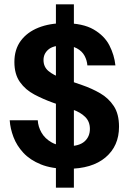

<svg xmlns="http://www.w3.org/2000/svg" viewBox="-20 -770 607 890"><path d="M322.5 100H239.2V-750H322.5ZM293.3 12.5Q220 12.5 169.6 -7.9Q119.2 -28.3 88.3 -61.7Q57.5 -95 42.5 -134.6Q27.5 -174.2 25 -212.5H155Q156.7 -182.5 172.5 -155Q188.3 -127.5 219.2 -110Q250 -92.5 296.7 -92.5Q347.5 -92.5 372.1 -114.6Q396.7 -136.7 396.7 -172.5Q396.7 -206.7 374.6 -228.3Q352.5 -250 315.8 -262.5L225 -294.2Q180.8 -310 139.6 -331.7Q98.3 -353.3 72.5 -389.6Q46.7 -425.8 46.7 -482.5Q46.7 -540.8 76.2 -580.8Q105.8 -620.8 157.9 -641.7Q210 -662.5 277.5 -662.5Q364.2 -662.5 414.2 -633.3Q464.2 -604.2 487.1 -559.6Q510 -515 515 -466.7H385Q383.3 -490 372.1 -511.2Q360.8 -532.5 336.7 -545.8Q312.5 -559.2 271.7 -559.2Q225.8 -559.2 203.8 -540Q181.7 -520.8 181.7 -491.7Q181.7 -460 204.6 -440.8Q227.5 -421.7 265.8 -408.3L360 -375.8Q405.8 -360 444.6 -337.5Q483.3 -315 507.5 -278.3Q531.7 -241.7 531.7 -182.5Q531.7 -93.3 469.2 -40.4Q406.7 12.5 293.3 12.5Z"/></svg>

Font: Familjen Grotesk Variable
Style: Regular
Weight: 400
Designer: Anders Wikstroem, Jonas Baeckman, Matilda Gysing, Kristian Moeller
Foundry: Familjen STHLM AB
Version: Version 2.000